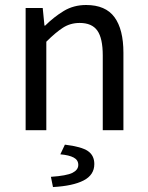

<svg xmlns="http://www.w3.org/2000/svg" viewBox="-20 -518 587 764"><path d="M82 0V-486.1H150L156.9 -416H159.6Q194.7 -450.7 233.8 -474.4Q273 -498.1 322.7 -498.1Q400 -498.1 435.6 -449.5Q471.1 -401 471.1 -308V0H388.9V-297.4Q388.9 -365.6 367.4 -396.1Q345.9 -426.7 297.2 -426.7Q259.9 -426.7 230.6 -407.8Q201.3 -389 164.3 -352V0ZM190.8 226.3 182.6 185.6Q245.3 181.3 268.4 169.7Q291.5 158 291.5 138.2Q291.5 118.6 273.2 108.9Q255 99.1 220.1 96.1L238.2 57.6Q304 65.5 329.7 83Q355.3 100.5 355.3 134.7Q355.3 178 312.8 200Q270.3 222 190.8 226.3Z"/></svg>

Font: Source Sans 3 Variable
Style: Regular
Weight: 200
Designer: Paul D. Hunt
Foundry: Adobe Systems Incorporated
Version: Version 3.026